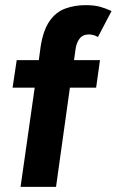

<svg xmlns="http://www.w3.org/2000/svg" viewBox="-20 -727 454 747"><path d="M60 0 115 -386H29L45 -493H131L138 -545Q148 -609 172.5 -644.5Q197 -680 233.5 -693.5Q270 -707 313 -707Q347 -707 370 -700.5Q393 -694 414 -684L361 -583Q353 -588 343.5 -590.5Q334 -593 326 -593Q302 -593 289.5 -576.5Q277 -560 274 -536L268 -493H369L354 -386H252L198 0Z"/></svg>

Font: Hanken Grotesk ExtraBold
Style: Italic
Weight: 800
Italic angle: -8°
Designer: Alfredo Marco Pradil
Foundry: Hanken Design Co.
Version: Version 3.013